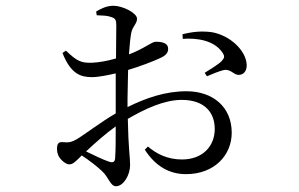

<svg xmlns="http://www.w3.org/2000/svg" viewBox="-20 -584 1040 667"><path d="M615 -449C666 -453 725 -443 753 -401C761 -389 760 -383 751 -373C742 -362 707 -341 691 -331L699 -319C715 -326 746 -339 760 -341C783 -344 793 -322 811 -324C830 -325 838 -342 837 -360C834 -410 778 -461 717 -472C681 -477 650 -474 614 -465ZM246 -100C232 -92 222 -88 202 -90C183 -92 178 -86 178 -65C178 -52 183 -39 194 -28C203 -19 212 -13 221 -13C233 -13 242 -22 264 -44C290 -27 317 -6 334 10C358 32 363 63 383 63C409 63 432 24 432 -11C432 -39 426 -66 424 -171C482 -205 550 -237 611 -237C692 -237 726 -192 726 -136C726 -76 684 -30 612 -30C561 -30 523 -50 494 -75L483 -64C519 -8 567 21 626 21C725 21 785 -45 785 -123C785 -212 720 -267 628 -267C553 -267 486 -243 423 -212V-242L425 -341C462 -352 511 -370 538 -383C556 -391 565 -402 564 -415C564 -438 534 -439 521 -439C507 -439 483 -416 428 -395C430 -427 433 -454 436 -470C441 -494 456 -501 456 -519C456 -539 406 -564 374 -564C352 -564 332 -555 314 -544L316 -531C337 -530 353 -530 366 -525C381 -520 384 -515 384 -496L383 -381C353 -372 322 -367 299 -366C261 -365 247 -372 209 -408L197 -400C226 -327 260 -316 300 -316C322 -316 355 -323 382 -329V-239V-190C330 -160 272 -115 246 -100ZM382 -145C382 -100 382 -64 380 -35C379 -21 373 -17 357 -23C336 -30 306 -45 279 -58C309 -86 347 -120 382 -145Z"/></svg>

Font: Harano Aji Mincho K1
Style: Regular
Weight: 400
Foundry: Masamichi Hosoda
Version: HaranoAjiMinchoK1-Regular version 20230610;ttx 4.39.4